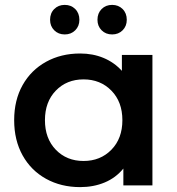

<svg xmlns="http://www.w3.org/2000/svg" viewBox="-20 -759 726 786"><path d="M604 -534V0H485V-69Q454 -31 408.5 -12Q363 7 308 7Q230 7 168.5 -27Q107 -61 72.5 -123Q38 -185 38 -267Q38 -349 72.5 -410.5Q107 -472 168.5 -506Q230 -540 308 -540Q360 -540 403.5 -522Q447 -504 479 -469V-534ZM481 -267Q481 -342 436 -388Q391 -434 322 -434Q253 -434 208.5 -388Q164 -342 164 -267Q164 -192 208.5 -146Q253 -100 322 -100Q391 -100 436 -146Q481 -192 481 -267ZM185 -678Q185 -705 202 -722Q219 -739 245 -739Q271 -739 288 -722Q305 -705 305 -678Q305 -652 288 -635Q271 -618 245 -618Q219 -618 202 -635Q185 -652 185 -678ZM379 -678Q379 -705 396 -722Q413 -739 439 -739Q465 -739 482 -722Q499 -705 499 -678Q499 -652 482 -635Q465 -618 439 -618Q413 -618 396 -635Q379 -652 379 -678Z"/></svg>

Font: Montserrat Alternates SemiBold
Style: Regular
Weight: 600
Designer: Julieta Ulanovsky
Foundry: Julieta Ulanovsky
Version: Version 7.200